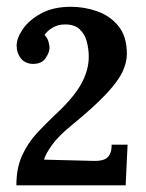

<svg xmlns="http://www.w3.org/2000/svg" viewBox="-20 -558 440 578"><path d="M29.3 0Q29.3 -52.4 46.6 -90Q63.8 -127.6 90.8 -156.8Q117.7 -185.9 146.3 -212.7Q201 -263.3 224.1 -304.7Q247.2 -346.2 247.2 -386.9Q247.2 -410.7 241.1 -433.3Q235.1 -455.8 219.3 -470.3Q203.5 -484.8 174.9 -484.4Q154.7 -484.4 138.6 -474.9Q122.5 -465.3 114 -452.9Q122.5 -444.4 125.8 -433.1Q129.1 -421.7 129.1 -413.6Q129.1 -400.8 117.3 -383Q105.6 -365.2 78.1 -365.6Q55 -366.7 42.5 -382.7Q30.1 -398.6 30.1 -420.6Q30.1 -443.3 49 -470.7Q67.8 -498 104.3 -517.8Q140.8 -537.6 193.6 -537.6Q234 -537.6 272.6 -524Q311.3 -510.5 336.6 -479.5Q361.9 -448.5 361.9 -395.7Q361.9 -370.4 348.9 -342.1Q335.9 -313.9 300.3 -275.8Q264.8 -237.6 196.9 -181.9Q155.1 -148.1 135.5 -120.1Q115.9 -92 112.6 -77.4L260 -73.7Q276.9 -73 289.5 -76.5Q302.2 -79.9 309.1 -90.8Q316.1 -101.6 316.1 -122.5H364.1L358.3 0Z"/></svg>

Font: Parastoo
Style: Regular
Weight: 400
Foundry: Saber Rastikerdar (saber.rastikerdar@gmail.com)
Version: Version 3.000